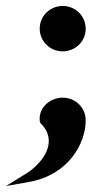

<svg xmlns="http://www.w3.org/2000/svg" viewBox="-68 -464 324 643"><path d="M-48 159 31 145C162 121 219 16 219 -61C219 -104 184 -137 142 -137C101 -137 61 -105 65 -60L66 -54L69 -50C111 -9 100 44 56 88C45 99 34 109 20 117ZM142 -292C184 -292 219 -325 219 -368C219 -411 184 -444 142 -444C100 -444 65 -411 65 -368C65 -325 100 -292 142 -292Z"/></svg>

Font: Charger Pro
Style: Blk
Weight: 900
Designer: Jasper
Foundry: Cannot Into Space Fonts
Version: Version 1.09